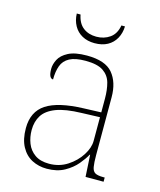

<svg xmlns="http://www.w3.org/2000/svg" viewBox="-110 -796 737 885"><g transform="rotate(15 258.5 -353.5)"><path d="M197 10Q158 10 126 -6.5Q94 -23 75 -58Q56 -93 56 -146Q56 -225 112.5 -262Q169 -299 290 -303L373 -306V-371Q373 -414 364 -446.5Q355 -479 327 -498Q299 -517 242 -517Q193 -517 166 -502.5Q139 -488 129 -460.5Q119 -433 119 -395Q109 -395 103.5 -406Q98 -417 98 -441Q98 -462 110 -485.5Q122 -509 153.5 -525.5Q185 -542 242 -542Q330 -542 365.5 -499.5Q401 -457 401 -386V-110Q401 -73 404.5 -53.5Q408 -34 420 -27Q432 -20 459 -20H466V0H380L374 -104H372Q361 -83 338.5 -56Q316 -29 281 -9.5Q246 10 197 10ZM201 -15Q250 -15 288.5 -40Q327 -65 350 -101Q373 -137 373 -170V-283L287 -280Q209 -278 165 -261Q121 -244 102.5 -214.5Q84 -185 84 -145Q84 -111 95.5 -81.5Q107 -52 133 -33.5Q159 -15 201 -15ZM260 -606Q226 -606 200.5 -620Q175 -634 161 -659.5Q147 -685 146 -717H164Q172 -676 197.5 -656.5Q223 -637 260 -637Q297 -637 324.5 -656.5Q352 -676 359 -717H376Q375 -685 361 -659.5Q347 -634 321.5 -620Q296 -606 260 -606Z"/></g></svg>

Font: Noto Serif Kannada Thin
Style: Regular
Weight: 250
Version: Version 2.003